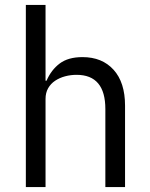

<svg xmlns="http://www.w3.org/2000/svg" viewBox="-20 -760 608 780"><path d="M85 -740H165V-432H169Q188 -476 222.5 -502Q257 -528 315 -528Q395 -528 441.5 -476.5Q488 -425 488 -331V0H408V-317Q408 -456 291 -456Q267 -456 244.5 -450Q222 -444 204 -432Q186 -420 175.5 -401.5Q165 -383 165 -358V0H85Z"/></svg>

Font: IBM Plex Sans Arabic
Style: Regular
Weight: 400
Designer: Mike Abbink, Paul van der Laan, Pieter van Rosmalen, Wael Morcos, Khajak Apelian
Foundry: Bold Monday
Version: Version 1.1